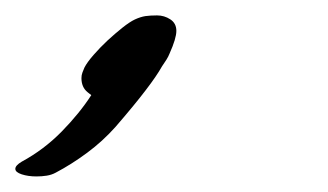

<svg xmlns="http://www.w3.org/2000/svg" viewBox="-240 -118 424 248"><path d="M-21 -48.8Q-22.5 -44.9 -25.1 -40.8Q-27.8 -36.6 -30.8 -32.2Q-37.6 -20 -51.8 -1.5Q-65.9 17.1 -90.8 45.9Q-107.4 64.5 -127.4 79.3Q-147.5 94.2 -168 105Q-173.3 107.9 -179.7 108.9Q-186 109.9 -192.9 109.9Q-203.6 109.9 -211.9 107.2Q-220.2 104.5 -220.2 100.1Q-220.2 95.7 -211.9 90.8Q-183.1 75.2 -160.2 51.8Q-137.2 28.3 -122.1 4.9L-127 1Q-134.8 -5.4 -134.8 -17.1Q-134.8 -21 -133.5 -24.4Q-132.3 -27.8 -130.9 -30.8Q-127.4 -37.6 -119.1 -47.1Q-110.8 -56.6 -101.1 -65.7Q-91.3 -74.7 -81.8 -82.3Q-72.3 -89.8 -65.9 -92.8Q-58.6 -96.2 -52.2 -97.2Q-45.9 -98.1 -37.1 -98.1Q-27.8 -98.1 -20 -93Q-12.2 -87.9 -12.2 -78.1Q-12.2 -68.4 -21 -48.8Z"/></svg>

Font: Oregano
Style: Italic
Weight: 400
Italic angle: -12°
Designer: Astigmatic (AOETI)
Foundry: Astigmatic (AOETI)
Version: Version 1.000